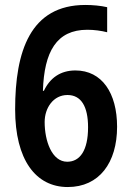

<svg xmlns="http://www.w3.org/2000/svg" viewBox="-20 -744 529 774"><path d="M41 -303C41 -100 124 10 253 10C380 10 452 -88 452 -233C452 -369 391 -460 284 -460C223 -460 181 -429 157 -378H153C158 -536 208 -624 332 -624C360 -624 388 -620 412 -614V-715C386 -721 354 -724 324 -724C102 -724 41 -537 41 -303ZM251 -92C189 -92 160 -176 160 -252C160 -309 195 -361 252 -361C307 -361 335 -315 335 -231C335 -137 302 -92 251 -92Z"/></svg>

Font: Noto Sans Arabic UI Cn SmBd
Style: Regular
Weight: 600
Width: 3
Designer: Monotype Design Team, Nadine Chahine and Nizar Qandah
Foundry: Monotype Imaging Inc.
Version: Version 2.010